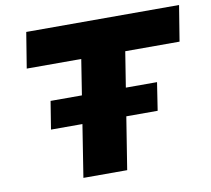

<svg xmlns="http://www.w3.org/2000/svg" viewBox="-78 -793 967 881"><g transform="rotate(-10 405.5 -352.5)"><path d="M241 0 326 -539H72L99 -705H811L784 -539H531L445 0ZM133 -244 154 -374H650L630 -244Z"/></g></svg>

Font: Nunito Sans 7pt SemiExpanded Black
Style: Italic
Weight: 900
Width: 6
Italic angle: -9°
Designer: Vernon Adams
Foundry: Vernon Adams
Version: Version 3.101;gftools[0.9.27]